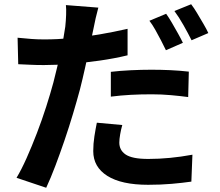

<svg xmlns="http://www.w3.org/2000/svg" viewBox="-20 -823 1040 906"><path d="M444 -787Q438 -766 431.5 -737.5Q425 -709 422 -692Q415 -658 404.5 -609Q394 -560 382 -505.5Q370 -451 357 -400Q343 -348 324.5 -286Q306 -224 284.5 -161Q263 -98 241 -40Q219 18 198 63L58 16Q81 -22 105.5 -77Q130 -132 154 -194.5Q178 -257 198 -319.5Q218 -382 232 -434Q241 -470 250 -507Q259 -544 266.5 -579Q274 -614 279.5 -644.5Q285 -675 288 -697Q291 -725 292 -753Q293 -781 291 -799ZM189 -637Q250 -637 316 -643Q382 -649 449 -660.5Q516 -672 582 -687V-562Q520 -547 450 -537Q380 -527 312 -521.5Q244 -516 187 -516Q151 -516 122 -517.5Q93 -519 66 -520L63 -645Q102 -641 130 -639Q158 -637 189 -637ZM503 -484Q545 -489 596 -491.5Q647 -494 695 -494Q738 -494 782.5 -492Q827 -490 871 -485L868 -365Q831 -370 786.5 -374Q742 -378 696 -378Q644 -378 597 -375.5Q550 -373 503 -367ZM557 -233Q551 -212 547 -189Q543 -166 543 -150Q543 -133 550 -119Q557 -105 572 -94.5Q587 -84 613.5 -78.5Q640 -73 680 -73Q730 -73 782 -78Q834 -83 888 -93L883 34Q841 40 790 44.5Q739 49 679 49Q553 49 486.5 7Q420 -35 420 -110Q420 -145 425.5 -180Q431 -215 437 -244ZM764 -758Q777 -740 791.5 -715Q806 -690 820 -665Q834 -640 843 -621L763 -586Q753 -607 740 -632Q727 -657 713 -682Q699 -707 685 -725ZM882 -803Q896 -785 911 -759.5Q926 -734 940.5 -709.5Q955 -685 963 -667L884 -633Q868 -665 846 -704Q824 -743 803 -771Z"/></svg>

Font: Noto Sans SC
Style: Bold
Weight: 700
Designer: Ryoko NISHIZUKA  (kana, bopomofo & ideographs); Paul D. Hunt (Latin, Greek & Cyrillic); Sandoll Communications , Soo-you
Foundry: Adobe
Version: Version 2.004-H2;hotconv 1.0.118;makeotfexe 2.5.65603